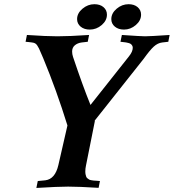

<svg xmlns="http://www.w3.org/2000/svg" viewBox="-20 -902 835 923"><path d="M433.6 -881.8Q460.9 -881.8 477.5 -867.7Q494.1 -853.5 494.1 -831.5Q494.1 -803.2 468.8 -781.5Q443.4 -759.8 411.6 -759.8Q384.8 -759.8 367.7 -773.9Q350.6 -788.1 350.6 -810.1Q350.6 -838.4 376.5 -860.1Q402.3 -881.8 433.6 -881.8ZM598.1 -881.8Q625 -881.8 641.6 -867.7Q658.2 -853.5 658.2 -831.5Q658.2 -803.2 632.8 -781.5Q607.4 -759.8 576.2 -759.8Q549.3 -759.8 532.2 -773.9Q515.1 -788.1 515.1 -810.1Q515.1 -838.4 540.8 -860.1Q566.4 -881.8 598.1 -881.8ZM415 -397.5 600.1 -631.3Q618.2 -653.8 618.2 -672.4Q618.2 -678.7 615.2 -683.3Q612.3 -688 608.6 -690.7Q605 -693.4 597.7 -695.3Q590.3 -697.3 585.9 -698Q581.5 -698.7 572 -699.7Q562.5 -700.7 559.1 -701.2L565.9 -733.9Q659.2 -727.5 677.2 -727.5Q700.2 -727.5 795.4 -733.9L789.1 -701.2L759.8 -697.8Q738.3 -695.3 719.2 -678Q700.2 -660.6 670.9 -619.6L432.6 -318.8L436.5 -322.3Q410.2 -191.9 393.1 -105Q390.1 -91.3 390.1 -77.6Q390.1 -69.3 391.6 -62.7Q393.1 -56.2 394.8 -51.8Q396.5 -47.4 401.4 -43.9Q406.2 -40.5 408.7 -38.8Q411.1 -37.1 419.4 -35.6Q427.7 -34.2 430.9 -33.9Q434.1 -33.7 445.3 -33Q456.5 -32.2 460.4 -31.7L454.1 1Q359.4 -4.9 307.6 -4.9Q259.3 -4.9 154.8 1.5L161.6 -31.7L197.8 -35.2Q245.1 -41 260.7 -108.9L304.2 -298.8Q251.5 -468.8 188 -621.6Q183.6 -631.3 177 -647Q170.4 -662.6 167.5 -668.7Q164.6 -674.8 159.4 -682.9Q154.3 -690.9 148.4 -693.8Q142.6 -696.8 133.8 -697.8H134.3Q132.3 -698.2 118.7 -699.7Q105 -701.2 103 -701.2L109.4 -733.9Q203.6 -727.5 255.9 -727.5Q313 -727.5 408.2 -733.9L401.9 -701.2L372.6 -697.8Q353 -695.3 339.8 -684.3Q326.7 -673.3 326.7 -654.3Q326.7 -641.6 331.1 -628.4Q377.4 -490.2 415 -397.5Z"/></svg>

Font: Flanker
Style: Bold Italic
Weight: 700
Italic angle: -12°
Designer: Flanker
Version: Version 2.000